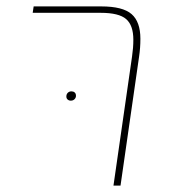

<svg xmlns="http://www.w3.org/2000/svg" viewBox="-20 -579 533 599"><path d="M392 -403Q396 -430 396 -455Q396 -500 373.5 -519.5Q351 -539 294 -539H82L85 -559H296Q363 -559 390.5 -535Q418 -511 418 -458Q418 -430 414 -403L356 0H334ZM217 -280Q217 -287 213 -290.5Q209 -294 203 -294Q196 -294 191.5 -289.5Q187 -285 187 -278Q187 -272 191 -268.5Q195 -265 201 -265Q208 -265 212.5 -269.5Q217 -274 217 -280Z"/></svg>

Font: FiraGO Thin
Style: Italic
Weight: 100
Italic angle: -8°
Designer: bBox Type GmbH
Foundry: bBox Type GmbH
Version: Version 1.001